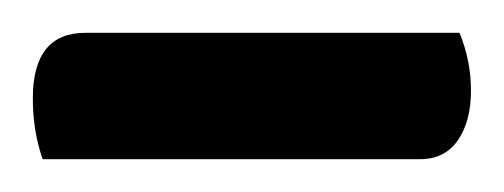

<svg xmlns="http://www.w3.org/2000/svg" viewBox="-20 -690 307 117"><path d="M6 -593Q0 -610 0 -630Q0 -670 32 -670H260Q267 -653 267 -635Q267 -616 259 -604.5Q251 -593 236 -593Z"/></svg>

Font: Yanone Kaffeesatz
Style: Regular
Weight: 400
Designer: Yanone (Cyrillic: Daniel Pouzeot)
Foundry: Yanone
Version: Version 1.003;PS 001.003;hotconv 1.0.88;makeotf.lib2.5.64775